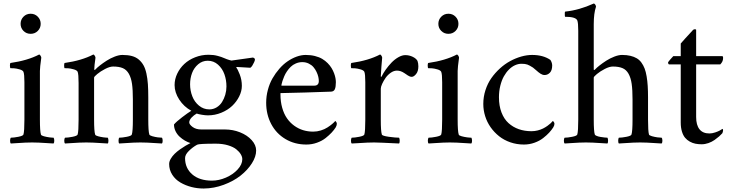

<svg xmlns="http://www.w3.org/2000/svg" viewBox="-20 -806 4118 1083"><path d="M36.1 -434.6Q36.1 -436 36.1 -438Q36.1 -446.8 38.6 -450.7Q135.3 -464.4 200.7 -498.5Q204.6 -498.5 208.7 -491.7Q212.9 -484.9 212.9 -480.5Q205.1 -424.8 205.1 -405.8V-368.2V-131.3Q205.1 -65.9 210.9 -47.4Q211.4 -44.4 216.1 -41.7Q220.7 -39.1 227.5 -37.4Q234.4 -35.6 242.4 -33.9Q250.5 -32.2 258.3 -31.2Q266.1 -30.3 272.2 -29.8Q278.3 -29.3 282.2 -29.3Q286.1 -24.4 286.1 -11.7Q286.1 -1 282.2 3.4Q266.6 2.4 242.2 1Q217.8 -0.5 199.2 -1.5Q180.7 -2.4 160.9 -2.4Q141.1 -2.4 122.8 -1.5Q104.5 -0.5 80.6 1Q56.6 2.4 41 3.4Q36.6 -1 36.9 -12.9Q37.1 -24.9 41 -29.3Q57.1 -29.3 83.5 -34.4Q109.9 -39.6 112.3 -47.4Q117.7 -65.9 117.7 -131.3V-342.3Q117.7 -387.2 112.3 -400.9Q108.4 -409.7 90.3 -414.8Q72.3 -419.9 60.1 -420.7Q47.9 -421.4 38.6 -421.4Q36.6 -422.9 36.1 -434.6ZM112.5 -631.6Q96.2 -647.9 96.2 -671.6Q96.2 -695.3 112.5 -711.9Q128.9 -728.5 152.8 -728.5Q176.8 -728.5 193.1 -711.9Q209.5 -695.3 209.5 -671.6Q209.5 -647.9 193.1 -631.6Q176.8 -615.2 152.8 -615.2Q128.9 -615.2 112.5 -631.6Z M341.8 -434.6Q341.8 -436 341.8 -438Q341.8 -446.8 344.2 -450.7Q440.9 -464.4 506.3 -498.5Q510.3 -498.5 514.4 -491.7Q518.6 -484.9 518.6 -480.5Q511.7 -432.6 511.7 -415.5Q511.7 -411.1 514.2 -411.1Q515.1 -411.1 517.6 -413.6Q526.9 -423.8 543.7 -437Q560.5 -450.2 581.8 -463.9Q603 -477.5 627.2 -486.8Q651.4 -496.1 670.4 -496.1Q701.2 -496.1 723.9 -490Q746.6 -483.9 762.7 -470.2Q778.8 -456.5 789.3 -438Q799.8 -419.4 805.9 -391.1Q812 -362.8 814.2 -331.1Q816.4 -299.3 816.4 -255.9V-131.3Q816.4 -65.9 822.3 -47.4Q823.7 -42 839.1 -37.6Q854.5 -33.2 869.6 -31.2Q884.8 -29.3 893.6 -29.3Q897.5 -24.4 897.5 -11.7Q897.5 -1 893.6 3.4Q877.9 2.4 853.8 1Q829.6 -0.5 810.8 -1.5Q792 -2.4 772.2 -2.4Q752.4 -2.4 734.1 -1.5Q715.8 -0.5 691.9 1Q668 2.4 652.3 3.4Q648.4 -1 648.7 -12.9Q648.9 -24.9 652.3 -29.3Q668.5 -29.3 695.1 -34.4Q721.7 -39.6 723.6 -47.4Q729.5 -65.9 729.5 -131.3V-244.6Q729.5 -299.3 724.6 -333.3Q719.7 -367.2 706.8 -389.9Q693.8 -412.6 672.9 -421.6Q651.9 -430.7 618.2 -430.7Q599.1 -430.7 572.8 -417Q546.4 -403.3 528.6 -388.4Q510.7 -373.5 510.7 -368.2V-131.3Q510.7 -65.9 516.6 -47.4Q517.1 -44.4 521.7 -41.7Q526.4 -39.1 533.2 -37.4Q540 -35.6 548.1 -33.9Q556.2 -32.2 564 -31.2Q571.8 -30.3 577.9 -29.8Q584 -29.3 587.9 -29.3Q591.3 -24.9 591.6 -12.9Q591.8 -1 587.9 3.4Q572.3 2.4 547.9 1Q523.4 -0.5 504.9 -1.5Q486.3 -2.4 466.6 -2.4Q446.8 -2.4 428.5 -1.5Q410.2 -0.5 386.2 1Q362.3 2.4 346.7 3.4Q342.3 -1 342.5 -12.9Q342.8 -24.9 346.7 -29.3Q362.8 -29.3 389.2 -34.4Q415.5 -39.6 418 -47.4Q423.3 -65.9 423.3 -131.3V-337.4Q423.3 -387.2 418 -400.9Q414.1 -409.7 396 -414.8Q377.9 -419.9 365.7 -420.7Q353.5 -421.4 344.2 -421.4Q342.3 -422.9 341.8 -434.6Z M934.1 119.1Q934.1 105 943.1 89.6Q952.1 74.2 965.1 61.5Q978 48.8 995.6 36.4Q1013.2 23.9 1026.9 15.9Q1040.5 7.8 1054.2 1Q1038.6 -3.9 1022.9 -12.9Q1007.3 -22 993.2 -34.9Q979 -47.9 970.2 -65.9Q961.4 -84 961.4 -104Q974.6 -119.6 1007.1 -144.5Q1039.6 -169.4 1059.1 -181.2Q1017.1 -204.1 991 -244.4Q964.8 -284.7 964.8 -326.2Q964.8 -359.4 979.7 -390.6Q994.6 -421.9 1019.8 -445.3Q1044.9 -468.8 1080.8 -482.9Q1116.7 -497.1 1156.2 -497.1Q1169.9 -497.1 1182.9 -495.6Q1195.8 -494.1 1208.7 -490.5Q1221.7 -486.8 1227.5 -484.9Q1233.4 -482.9 1246.3 -477.5Q1259.3 -472.2 1259.3 -472.2Q1273.9 -466.8 1285.6 -464.4L1406.7 -481.4Q1418 -478 1418 -470.2Q1418 -465.3 1413.8 -455.8Q1409.7 -446.3 1403.6 -436.5Q1397.5 -426.8 1392.1 -423.8L1317.4 -428.2Q1312.5 -428.2 1312.5 -424.8Q1320.3 -417 1332.3 -386.2Q1344.2 -355.5 1344.2 -321.8Q1344.2 -292 1329.3 -262.2Q1314.5 -232.4 1289.6 -208.7Q1264.6 -185.1 1228.5 -170.2Q1192.4 -155.3 1152.8 -155.3Q1138.7 -155.3 1118.4 -158.7Q1098.1 -162.1 1089.4 -165.5Q1081.5 -161.1 1074.2 -155.3Q1066.9 -149.4 1060.8 -143.1Q1054.7 -136.7 1051 -129.4Q1047.4 -122.1 1047.4 -115.7Q1047.4 -104 1066.4 -89.8Q1085.4 -75.7 1115.7 -75.7H1249Q1293.5 -75.7 1334 -59.6Q1374.5 -43.5 1399.7 -15.6Q1424.8 12.2 1424.8 43Q1424.8 77.6 1400.6 115.5Q1376.5 153.3 1336.9 184.6Q1297.4 215.8 1242.2 236.3Q1187 256.8 1130.4 257.3Q1128.4 257.3 1126.5 257.3Q1093.3 257.3 1060.5 249Q1026.4 240.2 997.8 223.6Q969.2 207 951.7 179.7Q934.1 152.3 934.1 119.1ZM1023.9 85.9Q1023.9 142.6 1064.5 177.7Q1105 212.9 1175.8 212.9Q1214.4 212.9 1254.2 195.8Q1293.9 178.7 1320.3 150.1Q1346.7 121.6 1346.7 91.8Q1346.7 78.6 1338.1 64.2Q1329.6 49.8 1312.7 36.1Q1295.9 22.5 1265.6 13.4Q1235.4 4.4 1197.3 4.4Q1101.6 4.4 1091.8 10.3Q1066.4 24.4 1045.2 45.4Q1023.9 66.4 1023.9 85.9ZM1052.2 -330.6Q1052.2 -295.4 1064.5 -263.4Q1076.7 -231.4 1102.3 -210.2Q1127.9 -189 1160.6 -189Q1183.1 -189 1201.9 -200.4Q1220.7 -211.9 1232.4 -230.5Q1244.1 -249 1250.7 -271.7Q1257.3 -294.4 1257.3 -318.4Q1257.3 -355 1245.8 -387.2Q1234.4 -419.4 1209.7 -441.4Q1185.1 -463.4 1151.9 -463.4Q1121.1 -463.4 1097.7 -443.4Q1074.2 -423.3 1063.2 -393.8Q1052.2 -364.3 1052.2 -330.6Z M1481.4 -226.6Q1481.4 -263.7 1491 -299.3Q1500.5 -335 1517.1 -364Q1533.7 -393.1 1555.7 -418.2Q1577.6 -443.4 1602.3 -460.2Q1627 -477.1 1653.3 -486.6Q1679.7 -496.1 1704.6 -496.1Q1732.4 -496.1 1756.6 -490Q1780.8 -483.9 1797.9 -473.6Q1814.9 -463.4 1828.4 -449.7Q1841.8 -436 1850.3 -421.9Q1858.9 -407.7 1864.5 -392.6Q1870.1 -377.4 1872.3 -365Q1874.5 -352.5 1874.5 -342.3Q1874.5 -315.9 1868.7 -302.7Q1862.8 -289.6 1847.2 -289.1Q1824.2 -287.6 1700.4 -284.2Q1576.7 -280.8 1562 -280.8V-272.9Q1562 -232.4 1571.8 -198Q1581.5 -163.6 1598.6 -138.9Q1615.7 -114.3 1639.2 -97.2Q1662.6 -80.1 1689.7 -71.8Q1716.8 -63.5 1746.6 -63.5Q1768.1 -63.5 1789.6 -70.1Q1811 -76.7 1827.1 -87.2Q1843.3 -97.7 1853.8 -106.7Q1864.3 -115.7 1871.1 -123.5Q1871.6 -123.5 1873.8 -121.6Q1876 -119.6 1877.9 -115.7Q1879.9 -111.8 1879.9 -107.4Q1879.9 -98.6 1873.5 -87.4Q1864.3 -72.8 1850.6 -58.1Q1836.9 -43.5 1816.7 -27.3Q1796.4 -11.2 1767.8 -1Q1739.3 9.3 1708 9.3Q1642.1 9.3 1590.1 -21.7Q1538.1 -52.7 1509.8 -106.4Q1481.4 -160.2 1481.4 -226.6ZM1567.4 -322.8H1752Q1778.3 -322.8 1778.3 -349.1Q1778.3 -359.4 1775.4 -372.6Q1772.5 -385.7 1765.4 -400.6Q1758.3 -415.5 1748 -427.5Q1737.8 -439.5 1721.4 -447.5Q1705.1 -455.6 1685.1 -455.6Q1666 -455.6 1648.9 -448.2Q1631.8 -440.9 1619.9 -429.2Q1607.9 -417.5 1598.4 -403.3Q1588.9 -389.2 1583 -375Q1577.1 -360.8 1573.2 -349.1Q1569.3 -337.4 1568.1 -330.1Q1566.9 -322.8 1567.4 -322.8Z M1959 -434.6Q1959 -436 1959 -438Q1959 -446.8 1961.4 -450.7Q2058.1 -464.4 2123.5 -498.5Q2127.4 -498.5 2131.6 -491.7Q2135.7 -484.9 2135.7 -480.5Q2134.8 -473.6 2131.3 -429.2Q2127.9 -384.8 2127.9 -376Q2127.9 -373 2129.6 -372.8Q2131.3 -372.6 2132.3 -374Q2141.1 -392.6 2155.8 -413.3Q2170.4 -434.1 2188.2 -452.6Q2206.1 -471.2 2227.1 -483.2Q2248 -495.1 2266.1 -495.1Q2288.1 -495.1 2307.9 -485.6Q2327.6 -476.1 2335 -462.4Q2339.8 -448.7 2339.8 -431.6Q2339.8 -403.8 2326.9 -388.2Q2314 -372.6 2302.2 -372.6Q2296.9 -372.6 2290.8 -375Q2284.7 -377.4 2280.5 -380.4Q2276.4 -383.3 2269.8 -387.7Q2263.2 -392.1 2260.3 -394Q2240.2 -407.7 2218.8 -407.7Q2201.2 -407.7 2183.8 -395.5Q2166.5 -383.3 2154.8 -366.5Q2143.1 -349.6 2135.5 -332.8Q2127.9 -315.9 2127.9 -305.7V-131.3Q2127.9 -65.9 2133.8 -47.4Q2135.7 -39.6 2173.6 -34.4Q2211.4 -29.3 2231 -29.3Q2234.4 -24.9 2234.6 -12.9Q2234.9 -1 2231 3.4Q2114.7 -2.4 2090.3 -2.4Q2070.8 -2.4 2051 -1.5Q2031.2 -0.5 2004.6 1.2Q1978 2.9 1963.9 3.4Q1959.5 -1 1959.7 -12.9Q1960 -24.9 1963.9 -29.3Q1980 -29.3 2006.3 -34.4Q2032.7 -39.6 2035.2 -47.4Q2040.5 -65.9 2040.5 -131.3V-342.3Q2040.5 -387.2 2035.2 -400.9Q2031.2 -409.7 2013.2 -414.8Q1995.1 -419.9 1982.9 -420.7Q1970.7 -421.4 1961.4 -421.4Q1959.5 -422.9 1959 -434.6Z M2392.6 -434.6Q2392.6 -436 2392.6 -438Q2392.6 -446.8 2395 -450.7Q2491.7 -464.4 2557.1 -498.5Q2561 -498.5 2565.2 -491.7Q2569.3 -484.9 2569.3 -480.5Q2561.5 -424.8 2561.5 -405.8V-368.2V-131.3Q2561.5 -65.9 2567.4 -47.4Q2567.9 -44.4 2572.5 -41.7Q2577.1 -39.1 2584 -37.4Q2590.8 -35.6 2598.9 -33.9Q2606.9 -32.2 2614.7 -31.2Q2622.6 -30.3 2628.7 -29.8Q2634.8 -29.3 2638.7 -29.3Q2642.6 -24.4 2642.6 -11.7Q2642.6 -1 2638.7 3.4Q2623 2.4 2598.6 1Q2574.2 -0.5 2555.7 -1.5Q2537.1 -2.4 2517.3 -2.4Q2497.6 -2.4 2479.2 -1.5Q2460.9 -0.5 2437 1Q2413.1 2.4 2397.5 3.4Q2393.1 -1 2393.3 -12.9Q2393.6 -24.9 2397.5 -29.3Q2413.6 -29.3 2439.9 -34.4Q2466.3 -39.6 2468.8 -47.4Q2474.1 -65.9 2474.1 -131.3V-342.3Q2474.1 -387.2 2468.8 -400.9Q2464.8 -409.7 2446.8 -414.8Q2428.7 -419.9 2416.5 -420.7Q2404.3 -421.4 2395 -421.4Q2393.1 -422.9 2392.6 -434.6ZM2469 -631.6Q2452.6 -647.9 2452.6 -671.6Q2452.6 -695.3 2469 -711.9Q2485.4 -728.5 2509.3 -728.5Q2533.2 -728.5 2549.6 -711.9Q2565.9 -695.3 2565.9 -671.6Q2565.9 -647.9 2549.6 -631.6Q2533.2 -615.2 2509.3 -615.2Q2485.4 -615.2 2469 -631.6Z M2706.1 -219.7Q2706.1 -259.8 2718.3 -297.6Q2730.5 -335.4 2751.5 -365.2Q2772.5 -395 2799.8 -419.9Q2827.1 -444.8 2857.7 -461.4Q2888.2 -478 2920.2 -487.1Q2952.1 -496.1 2981.4 -496.1Q3043 -496.1 3083.5 -468.8Q3087.4 -465.3 3091.1 -455.3Q3094.7 -445.3 3094.7 -437.5Q3094.7 -409.2 3081.8 -396Q3068.8 -382.8 3051.8 -382.8Q3040.5 -382.8 3029.1 -390.1Q3017.6 -397.5 3004.9 -409.2Q2992.2 -420.9 2986.3 -424.8Q2966.8 -437.5 2954.6 -441.9Q2942.4 -446.3 2921.4 -446.3Q2903.3 -446.3 2885.3 -438.2Q2867.2 -430.2 2850.8 -413.8Q2834.5 -397.5 2822 -375.2Q2809.6 -353 2802 -322.3Q2794.4 -291.5 2794.4 -257.3Q2794.4 -209 2808.8 -171.6Q2823.2 -134.3 2848.4 -111.6Q2873.5 -88.9 2906.2 -77.4Q2939 -65.9 2978 -65.9Q2996.1 -65.9 3013.2 -70.3Q3030.3 -74.7 3043 -81.1Q3055.7 -87.4 3067.6 -95.9Q3079.6 -104.5 3086.2 -110.8Q3092.8 -117.2 3098.1 -123.5Q3099.1 -123.5 3101.1 -121.6Q3103 -119.6 3105.2 -115.7Q3107.4 -111.8 3107.4 -107.4Q3107.4 -98.6 3100.6 -87.4Q3091.3 -72.8 3077.9 -58.1Q3064.5 -43.5 3043.9 -27.3Q3023.4 -11.2 2994.9 -1Q2966.3 9.3 2935.1 9.3Q2895 9.3 2858.9 -3.2Q2822.8 -15.6 2795.2 -37.6Q2767.6 -59.6 2747.3 -88.4Q2727.1 -117.2 2716.6 -150.9Q2706.1 -184.6 2706.1 -219.7Z M3165 -29.3Q3181.2 -29.3 3207.5 -34.4Q3233.9 -39.6 3236.3 -47.4Q3241.7 -65.9 3241.7 -131.3V-632.3Q3241.7 -677.2 3236.3 -690.9Q3227.5 -711.4 3167 -711.4Q3166.5 -711.4 3166 -718.5Q3165.5 -725.6 3165.8 -732.9Q3166 -740.2 3168.5 -740.7Q3246.1 -748.5 3329.1 -786.1Q3333.5 -786.1 3337.6 -780Q3341.8 -773.9 3341.8 -768.1Q3329.1 -731.4 3329.1 -669.4V-413.6Q3329.1 -411.1 3332.5 -411.1Q3333.5 -411.1 3335.9 -413.6Q3345.2 -423.8 3362.1 -437Q3378.9 -450.2 3400.1 -463.9Q3421.4 -477.5 3445.6 -486.8Q3469.7 -496.1 3488.8 -496.1Q3515.1 -496.1 3535.6 -491.2Q3556.2 -486.3 3571.5 -477.3Q3586.9 -468.3 3597.9 -453.1Q3608.9 -438 3616 -419.7Q3623 -401.4 3627.4 -375.2Q3631.8 -349.1 3633.5 -321Q3635.3 -293 3635.3 -255.9V-131.3Q3635.3 -65.9 3640.6 -47.4Q3642.1 -42 3657.7 -37.6Q3673.3 -33.2 3688.5 -31.2Q3703.6 -29.3 3711.9 -29.3Q3716.3 -24.4 3716.3 -12.7Q3716.3 -12.2 3716.3 -11.7Q3716.3 -1 3711.9 3.4Q3696.3 2.4 3672.1 1Q3647.9 -0.5 3629.2 -1.5Q3610.4 -2.4 3590.8 -2.4Q3571.3 -2.4 3552.7 -1.5Q3534.2 -0.5 3510.3 1Q3486.3 2.4 3470.7 3.4Q3466.8 -1 3467 -12.9Q3467.3 -24.9 3470.7 -29.3Q3487.3 -29.3 3513.7 -34.4Q3540 -39.6 3542 -47.4Q3547.9 -65.9 3547.9 -131.3V-244.6Q3547.9 -299.3 3543 -333.3Q3538.1 -367.2 3525.4 -389.9Q3512.7 -412.6 3491.5 -421.6Q3470.2 -430.7 3437 -430.7Q3417.5 -430.7 3391.1 -417Q3364.7 -403.3 3346.9 -388.4Q3329.1 -373.5 3329.1 -368.2V-131.3Q3329.1 -65.9 3335 -47.4Q3335.9 -43.5 3345.2 -39.6Q3354.5 -35.6 3366.7 -33.7Q3378.9 -31.7 3389.6 -30.5Q3400.4 -29.3 3406.2 -29.3Q3409.7 -24.9 3409.9 -12.9Q3410.2 -1 3406.2 3.4Q3390.6 2.4 3366.2 1Q3341.8 -0.5 3323.2 -1.5Q3304.7 -2.4 3284.9 -2.4Q3265.1 -2.4 3246.8 -1.5Q3228.5 -0.5 3204.6 1Q3180.7 2.4 3165 3.4Q3160.6 -1 3160.6 -11.7Q3160.6 -24.4 3165 -29.3Z M3748 -453.1Q3748 -456.1 3760.7 -470.5Q3773.4 -484.9 3777.8 -489.3H3819.8V-560.5Q3828.6 -571.3 3845.7 -589.8Q3862.8 -608.4 3875.2 -621.8Q3887.7 -635.3 3888.7 -636.7Q3891.6 -639.6 3896 -640.6Q3898.9 -641.6 3900.9 -641.1Q3902.3 -640.6 3903.3 -640.6Q3906.2 -639.6 3906.7 -637.7V-489.3H4052.7Q4055.2 -489.3 4056.4 -488.5Q4057.6 -487.8 4058.1 -485.6Q4058.6 -483.4 4058.6 -481.9Q4058.6 -480.5 4058.6 -477.1Q4058.6 -459 4043 -442.9H3906.7V-146Q3906.7 -100.6 3925.5 -76.9Q3944.3 -53.2 3981.4 -53.2Q3997.1 -53.2 4014.2 -59.1Q4031.2 -64.9 4040 -69.8Q4048.8 -74.7 4055.2 -79.1Q4058.6 -77.6 4058.6 -71.3Q4058.6 -68.4 4057.6 -64.5Q4056.6 -60.5 4055.7 -57.9Q4054.7 -55.2 4054.2 -54.2Q4046.4 -45.4 4036.4 -36.6Q4026.4 -27.8 4011 -16.8Q3995.6 -5.9 3976.3 1Q3957 7.8 3937.5 7.8Q3918.9 7.8 3902.8 4.6Q3886.7 1.5 3871.1 -7.1Q3855.5 -15.6 3844.2 -29.1Q3833 -42.5 3826.4 -64.5Q3819.8 -86.4 3819.8 -114.3V-442.9H3753.9Q3751.5 -442.9 3749.8 -446.5Q3748 -450.2 3748 -453.1Z"/></svg>

Font: Crimson
Style: Regular
Weight: 400
Version: Version 0.8